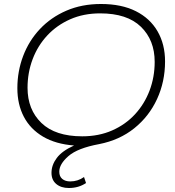

<svg xmlns="http://www.w3.org/2000/svg" viewBox="-20 -725 878 962"><path d="M325 217Q286 217 262 197Q238 177 238 141Q238 102 264.5 66.5Q291 31 351 4Q259 -3 195.5 -40.5Q132 -78 99.5 -140Q67 -202 67 -283Q67 -368 96 -444.5Q125 -521 180 -579.5Q235 -638 312.5 -671.5Q390 -705 486 -705Q589 -705 660.5 -669Q732 -633 769.5 -568Q807 -503 807 -417Q807 -316 767 -229Q727 -142 653 -82.5Q579 -23 477 -3Q369 17 323 57Q277 97 277 135Q277 159 292 171.5Q307 184 332 184Q370 184 401 162L411 192Q374 217 325 217ZM392 -42Q475 -42 542 -71.5Q609 -101 656.5 -152.5Q704 -204 729.5 -271.5Q755 -339 755 -415Q755 -524 686 -591Q617 -658 482 -658Q399 -658 332 -628.5Q265 -599 217 -547.5Q169 -496 143.5 -428.5Q118 -361 118 -285Q118 -176 187.5 -109Q257 -42 392 -42Z"/></svg>

Font: Montserrat Light
Style: Italic
Weight: 300
Italic angle: -11.3°
Designer: Julieta Ulanovsky
Foundry: Julieta Ulanovsky
Version: Version 9.000; ttfautohint (v1.8.4.7-5d5b)